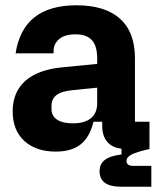

<svg xmlns="http://www.w3.org/2000/svg" viewBox="-20 -564 593 727"><path d="M28 -142Q28 -215 75.5 -257.5Q123 -300 215 -309L348 -322V-343Q348 -390 328 -412Q308 -434 266 -434Q225 -434 204 -416Q183 -398 183 -372V-362H39Q67 -544 269 -544Q378 -544 434.5 -493Q491 -442 491 -344V-103H546V0H547Q498 11 478.5 21Q459 31 459 45Q459 64 484 64H553V143H438Q357 143 357 84Q357 57 377 41.5Q397 26 440 21V-1Q405 -5 386 -27Q367 -49 367 -88V-103H334Q320 -45 285.5 -17.5Q251 10 191 10Q116 10 72 -30.5Q28 -71 28 -142ZM255 -97Q301 -97 324.5 -116.5Q348 -136 348 -173V-232L258 -223Q214 -219 194.5 -204.5Q175 -190 175 -163V-151Q175 -125 196 -111Q217 -97 255 -97Z"/></svg>

Font: Mozilla Headline BETA
Style: Bold
Weight: 700
Designer: Studio DRAMA
Foundry: Studio DRAMA
Version: Version 0.100